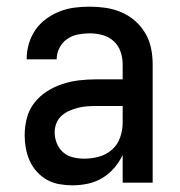

<svg xmlns="http://www.w3.org/2000/svg" viewBox="-20 -548 540 576"><path d="M197 8Q178 8 158 4.5Q138 1 121 -8.5Q104 -18 90.5 -33Q77 -48 69 -66Q61 -84 57.5 -103.5Q54 -123 54 -142Q54 -168 60.5 -193.5Q67 -219 83 -239.5Q99 -260 121 -274Q143 -288 167.5 -296Q192 -304 217.5 -307Q243 -310 269 -310H348V-355Q348 -375 341.5 -393.5Q335 -412 320.5 -425Q306 -438 287 -443Q268 -448 249 -448Q231 -448 213.5 -444.5Q196 -441 181.5 -431Q167 -421 158.5 -404.5Q150 -388 150 -370H60V-371Q60 -394 66.5 -416.5Q73 -439 86 -458Q99 -477 118 -491Q137 -505 158.5 -513.5Q180 -522 202.5 -525Q225 -528 249 -528Q273 -528 297 -524.5Q321 -521 343.5 -511.5Q366 -502 384.5 -486Q403 -470 415.5 -449Q428 -428 433 -404Q438 -380 438 -355V0H348V-83Q338 -62 322.5 -44Q307 -26 287 -14Q267 -2 244 3Q221 8 197 8ZM233 -72Q255 -72 277 -78Q299 -84 316 -99Q333 -114 340.5 -136Q348 -158 348 -180V-230H269Q255 -230 241 -229Q227 -228 213.5 -224.5Q200 -221 187.5 -215.5Q175 -210 164.5 -200.5Q154 -191 149 -178Q144 -165 144 -151Q144 -134 150.5 -118Q157 -102 169.5 -91Q182 -80 199 -76Q216 -72 233 -72Z"/></svg>

Font: Iosevka Term Medium
Style: Regular
Weight: 500
Monospace: yes
Designer: Belleve Invis
Foundry: Belleve Invis
Version: Version 26.3.1